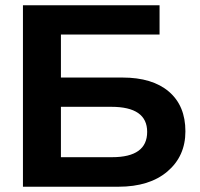

<svg xmlns="http://www.w3.org/2000/svg" viewBox="-20 -708 759 728"><path d="M683 -210Q683 -116 615 -58Q547 0 429 0H67V-688H585V-577H211V-414H444Q558 -414 620.5 -360.5Q683 -307 683 -210ZM538 -208Q538 -303 402 -303H211V-112H405Q538 -112 538 -208Z"/></svg>

Font: Libra Sans
Style: Bold
Weight: 700
Foundry: Context Ltd
Version: Version 1.000